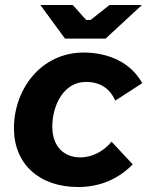

<svg xmlns="http://www.w3.org/2000/svg" viewBox="-20 -740 602 771"><path d="M294 11C380 11 454 -20 513 -80L428 -171C397 -134 353 -108 302 -108C237 -108 190 -152 190 -231C190 -318 236 -411 325 -411C384 -411 421 -384 443 -336L551 -406C506 -489 415 -529 316 -529C145 -529 36 -382 36 -225C36 -81 138 11 294 11ZM241 -585H404L550 -720H420L344 -660H326L272 -720H142Z"/></svg>

Font: Fixel Display 20240404
Style: Bold Italic
Weight: 700
Italic angle: -10°
Designer: AlfaBravo + MacPaw
Foundry: Kyrylo Tkachov, Marchela Mozhyna, Serhii Makarenko, Maria Weinstein, Zakhar Kryvoshyya
Version: Version 1.211;Glyphs 3.2 (3225)